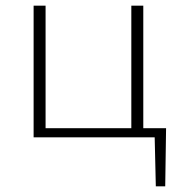

<svg xmlns="http://www.w3.org/2000/svg" viewBox="-20 -482 643 674"><path d="M563 -32 560 172H527L523 0H98V-462H140V-32H441V-462H483V-32Z"/></svg>

Font: EauTestSC Light
Style: Regular
Weight: 300
Designer: Christian Thalmann (Catharsis Fonts)
Version: Version 0.001;PS 000.001;hotconv 1.0.88;makeotf.lib2.5.64775